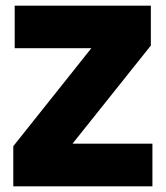

<svg xmlns="http://www.w3.org/2000/svg" viewBox="-20 -659 586 679"><path d="M236.5 -151H519V0H27V-142L303 -488.5H32V-639H513.5V-498Z"/></svg>

Font: Anek Kannada Medium ExtraBold
Style: Regular
Weight: 800
Version: Version 1.003